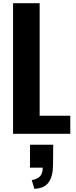

<svg xmlns="http://www.w3.org/2000/svg" viewBox="-20 -830 473 1191"><path d="M61 0V-810H226V-112H416V0ZM193 341 177 287Q205 283 225 266.5Q245 250 245 210H166V68H310L309 192Q309 261 282.5 300Q256 339 193 341Z"/></svg>

Font: Oswald SemiBold
Style: Regular
Weight: 600
Designer: Vernon Adams
Foundry: Vernon Adams
Version: Version 4.100; ttfautohint (v1.8.1.43-b0c9)